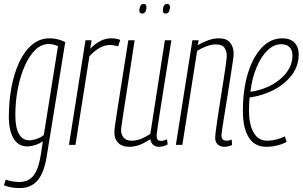

<svg xmlns="http://www.w3.org/2000/svg" viewBox="-26 -737 1540 977"><path d="M-6 206 3 177Q38 189 73 189Q118 189 144 157Q170 125 182 49L192 -18Q173 -5 152 1.5Q131 8 112 8Q67 8 43 -32.5Q19 -73 19 -144Q19 -219 32 -290.5Q45 -362 71 -418.5Q97 -475 136 -508.5Q175 -542 227 -542Q248 -542 268 -537Q288 -532 306 -523L213 51Q200 139 166.5 179.5Q133 220 75 220Q30 220 -6 206ZM269 -502Q258 -507 246.5 -510Q235 -513 223 -513Q184 -513 153 -482.5Q122 -452 99.5 -400.5Q77 -349 64.5 -284.5Q52 -220 52 -151Q52 -88 70.5 -55.5Q89 -23 123 -23Q140 -23 161.5 -30.5Q183 -38 197 -50Z M440 -532 433 -489Q485 -542 539 -542Q566 -542 586 -534L575 -501Q554 -508 532 -508Q508 -508 483 -494.5Q458 -481 429 -451L358 0H325L409 -532Z M631 10Q596 10 576 -9.5Q556 -29 556 -62Q556 -77 560.5 -108Q565 -139 573.5 -193Q582 -247 595 -330Q608 -413 627 -532H659Q640 -407 627.5 -326Q615 -245 607.5 -197.5Q600 -150 596.5 -126Q593 -102 591.5 -91.5Q590 -81 590 -75Q590 -52 603.5 -36.5Q617 -21 643 -21Q688 -21 739 -56L813 -532H846Q824 -395 810 -307Q796 -219 788 -167.5Q780 -116 776.5 -91Q773 -66 772 -57.5Q771 -49 771 -46Q771 -34 776 -27Q781 -20 795 -20Q806 -20 824 -28L827 -2Q817 4 804.5 7Q792 10 784 10Q766 10 754 0.5Q742 -9 739 -29Q711 -10 685 0Q659 10 631 10ZM817 -668Q801 -668 803 -685Q803 -699 808.5 -708Q814 -717 824 -717Q840 -717 839 -699Q837 -668 817 -668ZM697 -668Q682 -668 683 -685Q684 -698 688.5 -707.5Q693 -717 705 -717Q720 -717 719 -699Q718 -668 697 -668Z M953 -532H985L980 -507Q1005 -522 1033 -532Q1061 -542 1088 -542Q1128 -542 1145.5 -519.5Q1163 -497 1163 -462Q1163 -454 1158.5 -423Q1154 -392 1147 -347.5Q1140 -303 1132.5 -254.5Q1125 -206 1117.5 -161.5Q1110 -117 1105.5 -86Q1101 -55 1101 -47Q1101 -21 1127 -21Q1132 -21 1138 -22Q1144 -23 1153 -27L1155 1Q1144 6 1134 8Q1124 10 1115 10Q1095 10 1082 -2Q1069 -14 1069 -36Q1069 -46 1073 -78Q1077 -110 1084 -154.5Q1091 -199 1098.5 -247.5Q1106 -296 1113 -339.5Q1120 -383 1124 -413.5Q1128 -444 1128 -451Q1128 -477 1116 -494Q1104 -511 1072 -511Q1050 -511 1024.5 -501.5Q999 -492 977 -478L902 0H869Z M1432 -15Q1411 -3 1383 3.5Q1355 10 1329 10Q1270 10 1240 -37.5Q1210 -85 1210 -172Q1210 -281 1235.5 -364Q1261 -447 1306 -494.5Q1351 -542 1410 -542Q1452 -542 1473 -519.5Q1494 -497 1494 -460Q1494 -395 1450 -344Q1406 -293 1335 -265Q1313 -256 1289.5 -250Q1266 -244 1244 -241Q1241 -209 1241 -176Q1241 -102 1265 -61.5Q1289 -21 1333 -21Q1377 -21 1424 -43ZM1405 -512Q1368 -512 1336 -481.5Q1304 -451 1280.5 -396.5Q1257 -342 1248 -270Q1289 -275 1332 -293Q1390 -318 1426 -360.5Q1462 -403 1462 -454Q1462 -483 1447 -497.5Q1432 -512 1405 -512Z"/></svg>

Font: Georama Condensed ExtraLight
Style: Italic
Weight: 200
Width: 3
Italic angle: -9°
Designer: Jean-Baptiste Levee
Foundry: Production Type
Version: Version 1.000